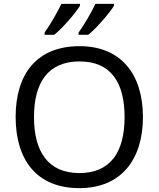

<svg xmlns="http://www.w3.org/2000/svg" viewBox="-20 -964 821 994"><path d="M570 -934V-944H474C453 -899 415 -834 387 -796V-784H437C482 -820 549 -899 570 -934ZM394 -934V-944H298C276 -899 239 -834 211 -796V-784H261C306 -820 373 -899 394 -934ZM720 -358C720 -580 606 -725 392 -725C168 -725 61 -578 61 -359C61 -138 168 10 391 10C606 10 720 -137 720 -358ZM156 -358C156 -538 230 -646 392 -646C553 -646 625 -538 625 -358C625 -178 553 -68 391 -68C230 -68 156 -178 156 -358Z"/></svg>

Font: Noto Sans Bhaiksuki
Style: Regular
Weight: 400
Designer: Monotype Design Team
Foundry: Monotype Imaging Inc.
Version: Version 2.002